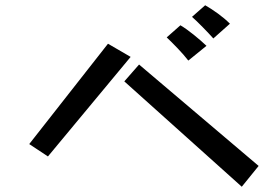

<svg xmlns="http://www.w3.org/2000/svg" viewBox="-20 -769 1040 729"><path d="M790 -623Q774 -641 749.5 -666Q725 -691 709 -705L759 -749Q782 -736 807.5 -717.5Q833 -699 853 -679ZM695 -539Q678 -561 654 -586Q630 -611 613 -627L665 -673Q687 -660 715 -637.5Q743 -615 764 -595ZM390 -603 476 -553 162 -175 91 -222ZM508 -524 962 -139 898 -60 452 -460Z"/></svg>

Font: Stick
Style: Regular
Weight: 400
Designer: Fontworks Inc.
Foundry: Fontworks Inc.
Version: Version 1.100